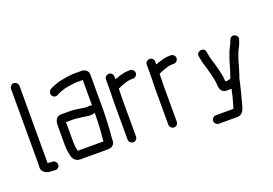

<svg xmlns="http://www.w3.org/2000/svg" viewBox="-113 -1022 2129 1496"><g transform="rotate(-20 952.0 -274.0)"><path d="M51 -661V-24C51 -21 51 -18 50 -15C45 26 84 50 126 50C133 51 139 51 146 51L157 52C167 53 176 50 183 44C207 25 192 -15 163 -17L152 -18L128 -20H121V-661C121 -679 104 -696 86 -696C68 -696 51 -679 51 -661Z M366 -85C365 -90 365 -96 365 -101V-271H434C439 -271 443 -271 448 -270L468 -267C475 -266 482 -266 490 -265C514 -263 534 -256 558 -256C574 -256 588 -258 600 -263V-253C600 -204 597 -149 594 -104C592 -79 588 -56 588 -30H375C374 -31 374 -31 374 -32C372 -47 366 -67 366 -85ZM558 -326C531 -326 503 -334 476 -337L456 -339C448 -340 440 -341 433 -341H347C315 -341 295 -310 295 -274V-101C295 -71 300 -43 306 -18C311 15 335 40 373 40H601C606 39 612 38 619 37C638 34 657 14 657 -7C658 -14 658 -21 658 -27C658 -32 658 -38 659 -45C662 -79 665 -103 666 -140C667 -173 670 -217 670 -252V-556C670 -585 645 -605 613 -605H543C536 -605 528 -604 521 -603C504 -601 482 -599 467 -595C446 -591 424 -588 406 -581C380 -569 333 -562 326 -530C322 -509 335 -492 352 -488C365 -485 376 -492 386 -497C398 -506 418 -509 432 -516C451 -523 473 -524 494 -529L512 -531C523 -532 532 -535 543 -535H600V-324C586 -332 575 -326 558 -326Z M771 -476V-374C771 -350 769 -319 769 -294V21C769 40 786 56 805 56C824 56 839 40 839 21V-295C839 -320 841 -351 841 -374V-376C853 -380 860 -384 873 -390L915 -404C925 -406 936 -410 947 -410C952 -411 957 -411 962 -411H972C991 -411 1007 -427 1007 -446C1007 -465 991 -481 972 -481H962C955 -481 949 -481 943 -480C928 -480 913 -475 899 -472C880 -467 860 -459 841 -453V-476C841 -496 826 -511 807 -511C788 -511 771 -496 771 -476Z M1109 -476V-374C1109 -350 1107 -319 1107 -294V21C1107 40 1124 56 1143 56C1162 56 1177 40 1177 21V-295C1177 -320 1179 -351 1179 -374V-376C1191 -380 1198 -384 1211 -390L1253 -404C1263 -406 1274 -410 1285 -410C1290 -411 1295 -411 1300 -411H1310C1329 -411 1345 -427 1345 -446C1345 -465 1329 -481 1310 -481H1300C1293 -481 1287 -481 1281 -480C1266 -480 1251 -475 1237 -472C1218 -467 1198 -459 1179 -453V-476C1179 -496 1164 -511 1145 -511C1126 -511 1109 -496 1109 -476Z M1624 -74H1666C1661 -58 1659 -43 1655 -27L1648 2L1640 30C1636 48 1630 62 1626 78H1480C1462 78 1445 95 1445 113C1445 131 1462 148 1480 148H1631C1669 148 1686 123 1695 92C1701 69 1710 44 1715 19L1723 -10C1729 -38 1736 -62 1742 -88C1746 -100 1749 -129 1755 -142C1764 -162 1768 -185 1776 -207C1786 -237 1791 -266 1803 -295C1810 -313 1815 -332 1825 -348C1837 -369 1845 -391 1853 -415C1859 -436 1845 -453 1829 -458C1802 -466 1790 -444 1783 -426C1781 -414 1776 -410 1772 -398C1764 -380 1749 -357 1744 -336C1740 -324 1734 -313 1730 -299C1721 -268 1711 -237 1702 -205C1696 -184 1689 -171 1684 -151C1676 -149 1669 -146 1661 -144H1641C1641 -145 1641 -147 1640 -148C1640 -156 1639 -163 1638 -169C1638 -191 1631 -208 1628 -227C1624 -251 1616 -270 1611 -294C1604 -317 1596 -339 1591 -361L1587 -381C1586 -388 1584 -394 1583 -400L1582 -410C1576 -455 1506 -445 1512 -400L1514 -390C1518 -367 1522 -342 1530 -321C1537 -300 1544 -274 1550 -252C1556 -233 1559 -210 1565 -190C1567 -173 1569 -160 1571 -144C1571 -104 1587 -74 1624 -74Z"/></g></svg>

Font: Electronic
Style: Bd
Weight: 700
Version: Version 1.011